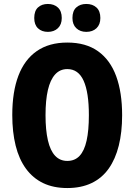

<svg xmlns="http://www.w3.org/2000/svg" viewBox="-20 -940 689 970"><path d="M597 -358Q597 -272 580 -204Q563 -136 529 -88Q495 -40 442.5 -15Q390 10 320 10Q250 10 198 -15Q146 -40 111 -88Q76 -136 59 -204.5Q42 -273 42 -359Q42 -476 73 -557.5Q104 -639 166 -682Q228 -725 320 -725Q414 -725 475.5 -681Q537 -637 567 -555Q597 -473 597 -358ZM210 -358Q210 -283 222 -231Q234 -179 258.5 -153Q283 -127 320 -127Q358 -127 382 -152.5Q406 -178 417.5 -229.5Q429 -281 429 -358Q429 -473 402.5 -532Q376 -591 320 -591Q283 -591 258.5 -564Q234 -537 222 -485.5Q210 -434 210 -358ZM153 -849Q153 -885 172 -902.5Q191 -920 222 -920Q253 -920 272.5 -902Q292 -884 292 -849Q292 -816 272.5 -797.5Q253 -779 222 -779Q191 -779 172 -797Q153 -815 153 -849ZM346 -849Q346 -885 365.5 -902.5Q385 -920 416 -920Q448 -920 467.5 -902Q487 -884 487 -849Q487 -816 467.5 -797.5Q448 -779 416 -779Q385 -779 365.5 -797.5Q346 -816 346 -849Z"/></svg>

Font: Noto Sans Display Condensed ExtraBold
Style: Regular
Weight: 800
Width: 3
Designer: Monotype Design Team
Foundry: Monotype Imaging Inc.
Version: Version 2.003